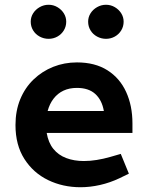

<svg xmlns="http://www.w3.org/2000/svg" viewBox="-20 -778 611 806"><path d="M318 8Q244 8 182 -22Q120 -52 82.5 -110.5Q45 -169 45 -253Q45 -313 65 -361.5Q85 -410 121 -444.5Q157 -479 203.5 -497.5Q250 -516 303 -516Q379 -516 431 -483Q483 -450 509.5 -392Q536 -334 536 -260V-220H176Q183 -179 204 -153Q225 -127 258 -114.5Q291 -102 332 -102Q358 -102 386 -106.5Q414 -111 442 -119L487 -132L521 -49L482 -30Q442 -11 400 -1.5Q358 8 318 8ZM180 -312H416Q408 -358 380 -383.5Q352 -409 303 -409Q271 -409 246.5 -397.5Q222 -386 205 -364Q188 -342 180 -312ZM184 -615Q164 -615 146.5 -624.5Q129 -634 119 -650.5Q109 -667 109 -687Q109 -706 119 -722Q129 -738 146.5 -748Q164 -758 184 -758Q204 -758 221 -748Q238 -738 248 -722Q258 -706 258 -687Q258 -667 248 -650.5Q238 -634 221 -624.5Q204 -615 184 -615ZM425 -615Q405 -615 387.5 -624.5Q370 -634 360 -650.5Q350 -667 350 -687Q350 -706 360 -722Q370 -738 387.5 -748Q405 -758 425 -758Q445 -758 462 -748Q479 -738 489 -722Q499 -706 499 -687Q499 -667 489 -650.5Q479 -634 462 -624.5Q445 -615 425 -615Z"/></svg>

Font: REM Medium Medium
Style: Regular
Weight: 500
Version: Version 1.005;gftools[0.9.28]